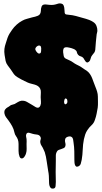

<svg xmlns="http://www.w3.org/2000/svg" viewBox="-20 -795 601 1128"><path d="M6 -508Q8 -524 14 -541L24 -572Q29 -586 36 -597.5Q43 -609 51 -620Q62 -636 77.5 -650Q93 -664 110 -673Q124 -681 138.5 -684.5Q153 -688 169 -693Q178 -695 186.5 -697Q195 -699 202.5 -702.5Q210 -706 214.5 -712Q219 -718 220 -730Q220 -737 221 -744Q222 -751 224.5 -757Q227 -763 232 -766Q237 -769 247 -769Q258 -768 271 -766.5Q284 -765 297 -767Q308 -769 319.5 -773Q331 -777 343 -773Q350 -771 353 -764.5Q356 -758 357.5 -750Q359 -742 359 -734Q359 -726 360 -720Q362 -711 369.5 -710Q377 -709 385 -708Q395 -707 405.5 -705.5Q416 -704 426 -701Q445 -695 465 -690Q485 -685 504 -678Q517 -673 529.5 -664.5Q542 -656 547 -642Q552 -629 552 -616Q552 -609 550.5 -604.5Q549 -600 548 -594Q545 -572 543.5 -551Q542 -530 540 -507V-505Q539 -494 534.5 -487Q530 -480 522 -471Q515 -463 512.5 -451Q510 -439 503 -433Q496 -427 491.5 -428Q487 -429 483 -433.5Q479 -438 476 -444Q473 -450 470 -454Q463 -462 454 -464Q445 -466 439 -473Q433 -480 431.5 -488.5Q430 -497 422 -502Q417 -506 411 -508Q405 -510 400 -512Q395 -513 388 -515Q381 -517 374 -517.5Q367 -518 361 -516Q355 -514 353 -508Q350 -500 351 -488Q352 -476 354 -468Q356 -456 366.5 -450.5Q377 -445 387 -441Q399 -436 409 -428.5Q419 -421 431 -415Q438 -411 444 -408.5Q450 -406 457 -401Q465 -395 473.5 -389.5Q482 -384 490 -379Q501 -371 508.5 -360Q516 -349 521 -336.5Q526 -324 530.5 -311Q535 -298 540 -286Q546 -272 550.5 -257Q555 -242 555 -227Q555 -212 555.5 -195Q556 -178 554 -162Q551 -144 547.5 -126.5Q544 -109 538 -92Q532 -72 518 -59.5Q504 -47 493 -30Q485 -18 480.5 -4.5Q476 9 473 23Q467 53 466 84Q465 115 460 144Q458 155 454.5 166.5Q451 178 439 183Q431 186 426.5 182.5Q422 179 420 172.5Q418 166 417.5 158Q417 150 417 145Q417 119 416.5 93.5Q416 68 412 42Q411 34 409.5 24.5Q408 15 401 10Q393 4 379.5 8Q366 12 363 22Q360 33 363.5 44Q367 55 363 66Q361 72 354.5 75Q348 78 340.5 80.5Q333 83 326 85.5Q319 88 316 93Q308 105 308 119V148Q308 165 307.5 182Q307 199 307 216Q307 231 307.5 245.5Q308 260 308 274Q308 285 306.5 298.5Q305 312 292 313Q283 314 278.5 309.5Q274 305 271.5 298Q269 291 268.5 282.5Q268 274 268 268Q268 253 267 238Q266 223 263 209Q258 182 254.5 153.5Q251 125 243 99Q241 94 238.5 89Q236 84 234 79Q230 70 224.5 62Q219 54 217 44Q215 34 218.5 25.5Q222 17 217 8Q211 -3 196 -4.5Q181 -6 171 -9Q167 -10 161.5 -12Q156 -14 150.5 -15Q145 -16 140.5 -14Q136 -12 134 -5Q132 1 133.5 8.5Q135 16 136 22Q137 30 136.5 36.5Q136 43 136 51Q136 65 136.5 79Q137 93 133 106Q132 110 129.5 115.5Q127 121 123 126.5Q119 132 114 134.5Q109 137 103 135Q98 133 95 125.5Q92 118 90.5 109.5Q89 101 89 92V78V51Q89 37 85 25Q81 14 74 4.5Q67 -5 65 -16Q61 -36 51.5 -53.5Q42 -71 30 -87Q22 -97 15 -107Q8 -117 6 -129Q4 -143 10 -151.5Q16 -160 27 -166Q32 -168 36.5 -172Q41 -176 46 -178Q51 -180 56 -181Q61 -182 66 -184Q75 -189 84.5 -195Q94 -201 105 -203Q123 -205 138 -196.5Q153 -188 168 -179Q174 -176 181 -171Q188 -166 194.5 -163.5Q201 -161 207 -163Q213 -165 217 -174Q222 -186 220.5 -199Q219 -212 219 -224Q219 -236 220 -250Q221 -264 216 -274Q211 -284 202.5 -289.5Q194 -295 183.5 -298Q173 -301 162.5 -303.5Q152 -306 143 -310Q133 -315 124 -319Q115 -323 106 -328Q94 -335 82.5 -341.5Q71 -348 62 -359Q57 -366 52.5 -373Q48 -380 43 -387Q35 -398 25.5 -410.5Q16 -423 13 -437Q10 -453 7 -472Q4 -491 6 -508ZM357 -191Q360 -179 368 -183.5Q376 -188 376 -198Q376 -202 375 -207.5Q374 -213 370 -215Q365 -218 362.5 -215.5Q360 -213 358.5 -208.5Q357 -204 356.5 -199Q356 -194 357 -191ZM188 -503Q190 -495 199 -486Q208 -477 216 -482Q221 -485 221.5 -494.5Q222 -504 222 -511V-513Q221 -524 215 -526.5Q209 -529 202.5 -526Q196 -523 191 -516.5Q186 -510 188 -503Z"/></svg>

Font: Double Feature
Style: Regular
Weight: 400
Designer: David Shetterly
Foundry: David Shetterly
Version: Version 2.100 1997 initial release